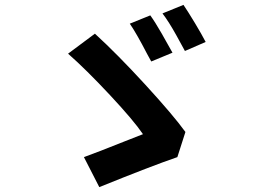

<svg xmlns="http://www.w3.org/2000/svg" viewBox="-20 -782 1040 787"><path d="M596 -719Q615 -693 642 -646Q669 -599 687 -566L600 -530L583 -561Q539 -646 512 -685ZM732 -762Q751 -734 779 -687.5Q807 -641 823 -610L738 -573Q734 -581 703 -637Q672 -693 646 -727ZM707 -138Q602 -102 387 -15L324 -138Q377 -157 492 -203L566 -232Q529 -287 431 -392Q333 -497 259 -562L369 -644Q461 -560 576 -434.5Q691 -309 740 -241Z"/></svg>

Font: Sinter Bold
Style: Regular
Weight: 700
Foundry: Adobe & rsms
Version: Version 1.000